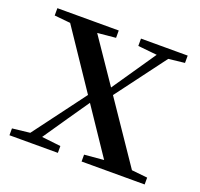

<svg xmlns="http://www.w3.org/2000/svg" viewBox="-98 -630 769 738"><g transform="rotate(20 287.0 -261.0)"><path d="M11 0V-28L99 -38H121L209 -28V0ZM56 0 274 -292 295 -272H293L199 -136L106 0ZM306 0V-28L431 -39H458L564 -28V0ZM302 -241 281 -262H285L374 -392L463 -522H512ZM409 0 251 -235 58 -522H168L322 -296L523 0ZM17 -492V-522H268V-492L164 -482H120ZM359 -492V-522H550V-492L470 -483H448Z"/></g></svg>

Font: Noto Serif KR ExtraLight Medium
Style: Regular
Weight: 500
Version: Version 2.002-H1;hotconv 1.1.0;makeotfexe 2.6.0